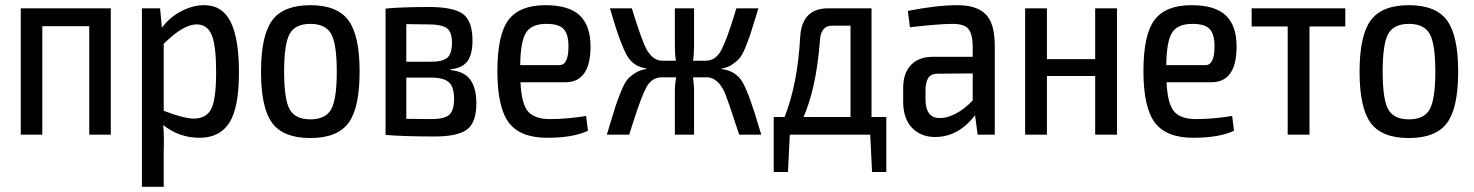

<svg xmlns="http://www.w3.org/2000/svg" viewBox="-20 -519 5681 740"><path d="M407 -487V0H324V-418H143V0H60V-487Z M767 -499Q837 -499 869 -434.5Q901 -370 901 -241Q901 -104 864 -46Q827 12 749 12Q671 12 609 -37Q613 3 611 60V201H527V-487H597L604 -412Q633 -452 678 -475.5Q723 -499 767 -499ZM727 -62Q775 -62 794 -99Q813 -136 813 -241Q813 -343 796 -384Q779 -425 738 -425Q686 -425 611 -350V-92Q689 -62 727 -62Z M1366 -243Q1366 -103 1323 -45Q1280 13 1176 13Q1072 13 1029 -45Q986 -103 986 -243Q986 -382 1029 -440.5Q1072 -499 1176 -499Q1280 -499 1323 -440.5Q1366 -382 1366 -243ZM1176 -427Q1118 -427 1096.5 -388.5Q1075 -350 1075 -243Q1075 -136 1096.5 -97.5Q1118 -59 1176 -59Q1235 -59 1256.5 -98Q1278 -137 1278 -243Q1278 -349 1256.5 -388Q1235 -427 1176 -427Z M1716 -252V-249Q1769 -244 1792.5 -212Q1816 -180 1816 -120Q1816 -47 1780 -20Q1744 7 1656 7Q1536 7 1466 1V-486Q1528 -492 1634 -492Q1728 -492 1764.5 -465Q1801 -438 1801 -362Q1801 -309 1781 -282.5Q1761 -256 1716 -252ZM1630 -425Q1612 -425 1584.5 -425.5Q1557 -426 1546 -426V-281H1639Q1686 -281 1704 -296.5Q1722 -312 1722 -355Q1722 -396 1702 -410.5Q1682 -425 1630 -425ZM1546 -61 1642 -60Q1692 -60 1711 -76Q1730 -92 1730 -138Q1730 -184 1710 -202Q1690 -220 1639 -220H1546Z M2100 -60Q2164 -60 2239 -72L2246 -15Q2189 12 2089 12Q1985 12 1941 -46.5Q1897 -105 1897 -245Q1897 -386 1940 -442.5Q1983 -499 2082 -499Q2173 -499 2214.5 -459.5Q2256 -420 2256 -340Q2256 -202 2159 -202H1986Q1990 -118 2015.5 -89Q2041 -60 2100 -60ZM2086 -427Q2029 -427 2007.5 -393.5Q1986 -360 1985 -268H2136Q2171 -268 2171 -340Q2171 -387 2152.5 -407Q2134 -427 2086 -427Z M2761 -255V-253Q2818 -246 2843.5 -199.5Q2869 -153 2908 -20Q2909 -16 2910 -13.5Q2911 -11 2912 -7Q2913 -3 2914 0H2829Q2782 -144 2771 -167Q2746 -218 2708 -221Q2706 -221 2704 -221H2651Q2655 -187 2655 -173V0H2581V-173Q2581 -193 2586 -221H2529Q2492 -220 2472 -184Q2452 -148 2419 -44Q2410 -15 2405 0H2319Q2322 -9 2327 -27Q2344 -84 2352 -108.5Q2360 -133 2373.5 -166.5Q2387 -200 2399 -213.5Q2411 -227 2429.5 -238.5Q2448 -250 2472 -253V-255Q2421 -262 2396.5 -305Q2372 -348 2340 -456Q2338 -463 2337 -466.5Q2336 -470 2334 -476Q2332 -482 2331 -487H2415Q2455 -358 2473 -327Q2497 -285 2533 -285H2585Q2581 -309 2581 -342V-487H2655V-342Q2655 -309 2651 -285H2700Q2738 -285 2759.5 -325Q2781 -365 2812 -467Q2816 -480 2818 -487H2903Q2899 -474 2892 -451Q2878 -405 2871 -384Q2864 -363 2852 -334Q2840 -305 2828.5 -292.5Q2817 -280 2800 -269Q2783 -258 2761 -255Z M3396 -68V144H3341L3334 0H3024L3017 144H2962V-68H3004Q3054 -195 3064 -375Q3070 -487 3172 -487H3339V-68ZM3258 -68V-420H3186Q3143 -420 3140 -361Q3126 -180 3077 -68Z M3671 -499Q3744 -499 3779 -464Q3814 -429 3814 -343V0H3748L3738 -75Q3674 9 3584 9Q3529 9 3495 -26.5Q3461 -62 3461 -127V-180Q3461 -237 3491 -268.5Q3521 -300 3575 -300H3729V-343Q3728 -389 3712 -408Q3696 -427 3652 -427Q3600 -427 3487 -414L3479 -477Q3591 -499 3671 -499ZM3602 -64Q3628 -63 3662.5 -80.5Q3697 -98 3729 -132V-236L3592 -235Q3567 -234 3557 -217.5Q3547 -201 3547 -168V-137Q3547 -64 3602 -64Z M4285 -487V0H4201V-226H4015V0H3931V-487H4015V-291H4201V-487Z M4590 -60Q4654 -60 4729 -72L4736 -15Q4679 12 4579 12Q4475 12 4431 -46.5Q4387 -105 4387 -245Q4387 -386 4430 -442.5Q4473 -499 4572 -499Q4663 -499 4704.5 -459.5Q4746 -420 4746 -340Q4746 -202 4649 -202H4476Q4480 -118 4505.5 -89Q4531 -60 4590 -60ZM4576 -427Q4519 -427 4497.5 -393.5Q4476 -360 4475 -268H4626Q4661 -268 4661 -340Q4661 -387 4642.5 -407Q4624 -427 4576 -427Z M5165 -417H5027V0H4943V-417H4804V-487H5165Z M5600 -243Q5600 -103 5557 -45Q5514 13 5410 13Q5306 13 5263 -45Q5220 -103 5220 -243Q5220 -382 5263 -440.5Q5306 -499 5410 -499Q5514 -499 5557 -440.5Q5600 -382 5600 -243ZM5410 -427Q5352 -427 5330.5 -388.5Q5309 -350 5309 -243Q5309 -136 5330.5 -97.5Q5352 -59 5410 -59Q5469 -59 5490.5 -98Q5512 -137 5512 -243Q5512 -349 5490.5 -388Q5469 -427 5410 -427Z"/></svg>

Font: exo2condensed_r
Style: Regular
Weight: 400
Width: 3
Designer: Natanael Gama
Version: Version 1.001;PS 001.001;hotconv 1.0.70;makeotf.lib2.5.58329